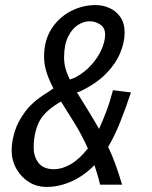

<svg xmlns="http://www.w3.org/2000/svg" viewBox="-20 -729 600 758"><path d="M165 9Q125 9 94 -10.5Q63 -30 44.5 -63Q26 -96 26 -136Q26 -169 38 -209Q50 -249 80.5 -289.5Q111 -330 166 -363L191 -380Q174 -412 164 -443Q154 -474 154 -505Q154 -570 183.5 -615.5Q213 -661 259.5 -685Q306 -709 357 -709Q386 -709 412 -697.5Q438 -686 455 -662Q472 -638 472 -599Q472 -563 455 -521Q438 -479 400 -439.5Q362 -400 298 -369L284 -364Q310 -322 326 -296Q342 -270 352 -253Q362 -236 371 -220Q386 -253 400 -290Q414 -327 426 -373L497 -364Q476 -301 454.5 -247Q433 -193 407 -149Q422 -118 435.5 -81Q449 -44 462 0H375Q371 -19 365 -38.5Q359 -58 353 -77Q309 -33 260.5 -12Q212 9 165 9ZM193 -61Q225 -61 259 -80.5Q293 -100 327 -143Q301 -200 273.5 -244Q246 -288 221 -328L212 -323Q151 -286 132 -243Q113 -200 113 -147Q113 -110 132.5 -85.5Q152 -61 193 -61ZM256 -415 277 -423Q314 -443 340.5 -472.5Q367 -502 381 -534Q395 -566 395 -593Q395 -619 376 -632Q357 -645 334 -645Q310 -645 287 -630Q264 -615 248.5 -583.5Q233 -552 233 -502Q233 -481 238 -461Q243 -441 256 -415Z"/></svg>

Font: Ubuntu Sans Mono
Style: Italic
Weight: 400
Italic angle: -13.5°
Monospace: yes
Designer: Dalton Maag Ltd
Foundry: Dalton Maag Ltd
Version: Version 1.006